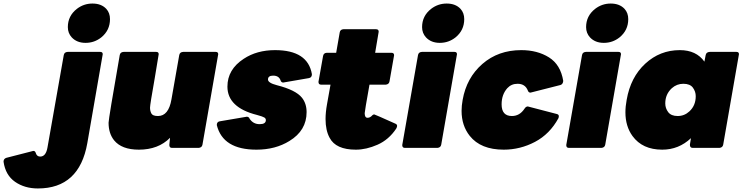

<svg xmlns="http://www.w3.org/2000/svg" viewBox="-268 -835 4200 1084"><path d="M215 -593Q166 -593 137 -624Q115 -648 115 -682Q115 -745 166 -785Q205 -815 254 -815Q304 -815 332 -785Q353 -762 353 -727Q353 -664 304 -624Q265 -593 215 -593ZM-54 229Q-129 229 -183 191.5Q-237 154 -248 78Q-248 61 -232 56Q-83 17 -80 17Q-69 17 -66 29Q-60 49 -41 49Q-9 49 0 -2L92 -524Q95 -541 114 -542H298Q312 -542 312 -529L225 -27Q180 229 -54 229Z M516 10Q419 10 376 -43Q345 -82 345 -142Q345 -164 408 -524Q411 -541 430 -542H614Q628 -542 628 -529L606 -396Q579 -244 579 -227Q579 -209 586.5 -194.5Q594 -180 624 -180Q684 -180 700 -274L744 -524Q747 -541 766 -542H950Q964 -542 964 -529L875 -18Q872 -2 854 0H703Q688 0 688 -17L692 -57Q626 10 516 10Z M1180 10Q990 10 956 -129Q956 -147 972 -150L1125 -176Q1137 -176 1141 -165Q1161 -134 1198 -134Q1233 -134 1233 -157Q1233 -166 1224.5 -171.5Q1216 -177 1183 -186Q1016 -228 1016 -346Q1016 -443 1108 -503Q1182 -552 1285 -552Q1470 -552 1493 -416Q1493 -397 1476 -394L1331 -369Q1320 -369 1316 -381Q1307 -408 1274 -408Q1245 -408 1245 -386Q1245 -367 1295 -354Q1402 -327 1437 -283Q1463 -250 1463 -202Q1463 -98 1366 -39Q1287 10 1180 10Z M1741 10Q1628 10 1593 -57Q1570 -99 1570 -163Q1570 -200 1578 -245L1598 -357H1545Q1530 -357 1530 -373L1556 -519Q1559 -536 1577 -537H1630L1650 -652Q1653 -669 1671 -670H1855Q1870 -670 1870 -656L1850 -537H1942Q1957 -537 1957 -523Q1957 -520 1931 -375Q1928 -359 1910 -357H1818Q1791 -206 1791 -196Q1791 -170 1807 -170Q1822 -170 1834 -184Q1839 -189 1845 -189Q1848 -189 1966 -136Q1974 -132 1974 -124Q1974 -118 1969 -109Q1927 -46 1863.5 -18Q1800 10 1741 10Z M2215 -593Q2166 -593 2137 -624Q2115 -648 2115 -682Q2115 -745 2166 -785Q2205 -815 2254 -815Q2304 -815 2332 -785Q2353 -762 2353 -727Q2353 -664 2304 -624Q2265 -593 2215 -593ZM2202 0H2018Q2003 0 2003 -16L2092 -524Q2095 -541 2114 -542H2298Q2312 -542 2312 -529L2223 -18Q2220 -2 2202 0Z M2576 10Q2446 10 2384 -68Q2338 -126 2338 -209Q2338 -238 2344 -271Q2366 -396 2455.5 -474Q2545 -552 2675 -552Q2766 -552 2831.5 -511Q2897 -470 2912 -378Q2910 -359 2896 -355Q2730 -312 2727 -312Q2716 -312 2712 -324Q2697 -362 2654 -362Q2619 -362 2596 -337Q2564 -301 2564 -246Q2564 -180 2622 -180Q2666 -180 2693 -221Q2701 -234 2712 -234L2877 -191Q2887 -188 2887 -179Q2887 -174 2885 -168Q2836 -78 2752.5 -34Q2669 10 2576 10Z M3141 -593Q3092 -593 3063 -624Q3041 -648 3041 -682Q3041 -745 3092 -785Q3131 -815 3180 -815Q3230 -815 3258 -785Q3279 -762 3279 -727Q3279 -664 3230 -624Q3191 -593 3141 -593ZM3128 0H2944Q2929 0 2929 -16L3018 -524Q3021 -541 3040 -542H3224Q3238 -542 3238 -529L3149 -18Q3146 -2 3128 0Z M3471 10Q3359 10 3303 -67Q3263 -122 3263 -201Q3263 -234 3270 -271Q3292 -399 3375 -475.5Q3458 -552 3570 -552Q3663 -552 3709 -487Q3713 -506 3716 -523.5Q3719 -541 3739 -542H3890Q3904 -542 3904 -529L3815 -18Q3812 -2 3794 0H3643Q3627 0 3627 -18L3633 -55Q3564 10 3471 10ZM3558 -180Q3596 -180 3624 -206Q3660 -239 3660 -292Q3660 -318 3644 -340Q3628 -362 3590 -362Q3553 -362 3525 -337Q3488 -303 3488 -251Q3488 -224 3504.5 -202Q3521 -180 3558 -180Z"/></svg>

Font: YamahaIndonesia935. App Black
Style: Italic
Weight: 900
Italic angle: -10°
Designer: Dalton Maag Ltd
Foundry: Dalton Maag Ltd
Version: Version 1.002; January 01, 2024; Regular/Italic